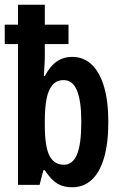

<svg xmlns="http://www.w3.org/2000/svg" viewBox="-20 -780 514 810"><path d="M284 10Q260 10 240 3Q220 -4 203 -20Q186 -36 169 -62H163L147 0H56V-594H0V-676H56V-760H169V-676H269V-594H169V-539Q169 -523 167.5 -503Q166 -483 165 -459H169Q191 -501 219.5 -520.5Q248 -540 284 -540Q333 -540 367 -507.5Q401 -475 419 -414Q437 -353 437 -265Q437 -176 419 -114.5Q401 -53 367 -21.5Q333 10 284 10ZM250 -85Q286 -85 304.5 -127.5Q323 -170 323 -267Q323 -353 305 -397.5Q287 -442 249 -442Q218 -442 200.5 -420.5Q183 -399 176 -361Q169 -323 169 -270V-253Q169 -162 188.5 -123.5Q208 -85 250 -85Z"/></svg>

Font: Noto Sans Display ExtraCondensed SemiBold
Style: Regular
Weight: 600
Width: 2
Designer: Monotype Design Team
Foundry: Monotype Imaging Inc.
Version: Version 2.003